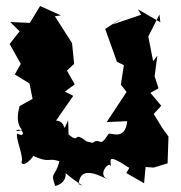

<svg xmlns="http://www.w3.org/2000/svg" viewBox="-20 -573 599 637"><path d="M267 -104C217 -143 250 -90 204 -130C204 -130 210 -94 206 -174C183 -121 206 -170 166 -173L223 -255L195 -269L228 -293L202 -339L226 -361L219 -430L162 -519L182 -522C159 -532 136 -543 113 -553L79 -497L14 -500L45 -469L12 -427L49 -361L29 -326L78 -296L88 -245L45 -221C21 -135 81 -143 32 -138C54 -157 70 -111 37 -130C30 -116 61 -50 51 -35C58 -9 113 -75 83 -59C149 -28 136 -52 177 -38C163 18 146 -6 163 44C215 32 195 -25 190 -5C244 42 270 48 241 38C247 -37 331 24 347 25C291 12 349 -46 346 -19C353 -36 325 -71 409 -16L399 1L458 35L463 -19L490 -17L536 -31L539 -120L518 -149L490 -195L515 -222L479 -265L506 -280L493 -320L502 -388L488 -370L472 -452L509 -525L512 -499L438 -542L448 -524L354 -492L401 -524L329 -477L368 -368L391 -357L381 -292L400 -268L334 -168L402 -171C395 -100 341 -139 339 -127C308 -78 316 -120 287 -99Z"/></svg>

Font: Asimov Aggro
Style: Medium
Weight: 500
Designer: Google
Version: Version 2.000980; 2014